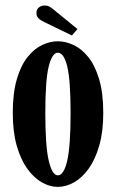

<svg xmlns="http://www.w3.org/2000/svg" viewBox="-20 -684 432 714"><path d="M195 11Q165 11 135.2 -6Q105.5 -23 81 -57.2Q56.5 -91.5 42 -143Q27.5 -194.5 27.5 -263.5Q27.5 -338.5 42.8 -390Q58 -441.5 82.8 -472.2Q107.5 -503 137 -516.8Q166.5 -530.5 195 -530.5Q223.5 -530.5 253.2 -516.8Q283 -503 308 -472.2Q333 -441.5 348.5 -390Q364 -338.5 364 -263.5Q364 -194.5 349.2 -143Q334.5 -91.5 310 -57.2Q285.5 -23 255.5 -6Q225.5 11 195 11ZM195 -32Q217.5 -32 230 -86.5Q242.5 -141 242.5 -263.5Q242.5 -386 230 -437Q217.5 -488 195 -488Q174 -488 161.2 -437Q148.5 -386 148.5 -263.5Q148.5 -141 161.2 -86.5Q174 -32 195 -32ZM247.5 -552 144.5 -602Q130 -609 122.8 -616.2Q115.5 -623.5 115.5 -636.5Q115.5 -648.5 124.2 -656Q133 -663.5 146 -663.5Q156.5 -663.5 163.5 -659.5Q170.5 -655.5 178 -649.5L268 -576Z"/></svg>

Font: Imbue Thin 10pt
Style: Bold
Weight: 700
Version: Version 1.102